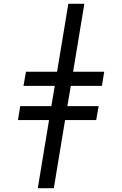

<svg xmlns="http://www.w3.org/2000/svg" viewBox="-20 -843 640 1006"><path d="M178 143 237 -214H74L86 -287H249L267 -393H103L116 -467H279L338 -823H422L363 -467H526L514 -393H351L333 -287H497L484 -214H321L262 143Z"/></svg>

Font: Iosevka Curly Slab ExObl
Style: Regular
Weight: 400
Width: 7
Italic angle: -9°
Monospace: yes
Designer: Belleve Invis
Foundry: Belleve Invis
Version: Version 11.1.0; ttfautohint (v1.8.3)